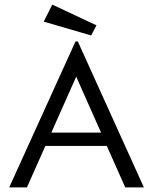

<svg xmlns="http://www.w3.org/2000/svg" viewBox="-20 -814 665 834"><path d="M524 0 444 -180H177L97 0H20L308 -634H318L605 0ZM311 -481 203 -238H419ZM376 -660 170 -720 207 -794 399 -704Z"/></svg>

Font: Inconsolata Expanded
Style: Regular
Weight: 400
Width: 7
Monospace: yes
Designer: Raph Levien, Cyreal, Brenton Simpson
Foundry: Raph Levien, Cyreal, Google
Version: Version 3.100; ttfautohint (v1.8.4.7-5d5b)